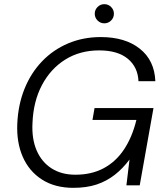

<svg xmlns="http://www.w3.org/2000/svg" viewBox="-20 -890 798 922"><path d="M332 12Q244 12 182 -27.5Q120 -67 89.5 -136.5Q59 -206 63 -296Q67 -387 97.5 -463Q128 -539 181.5 -595Q235 -651 307 -681.5Q379 -712 464 -712Q581 -712 651.5 -656Q722 -600 726 -500H645Q642 -568 593.5 -608Q545 -648 456 -648Q364 -648 293.5 -604Q223 -560 181.5 -481.5Q140 -403 136 -299Q132 -223 156 -167.5Q180 -112 227.5 -81.5Q275 -51 342 -51Q420 -51 478.5 -82.5Q537 -114 576 -173Q615 -232 635 -314H424L434 -371H717L651 0H587L602 -124Q570 -81 531 -50.5Q492 -20 444 -4Q396 12 332 12ZM481 -778Q462 -778 448.5 -791.5Q435 -805 435 -824Q435 -843 448.5 -856.5Q462 -870 481 -870Q500 -870 513.5 -856.5Q527 -843 527 -824Q527 -805 513.5 -791.5Q500 -778 481 -778Z"/></svg>

Font: DM Sans Light
Style: Italic
Weight: 300
Italic angle: -10°
Designer: Colophon Foundry, Jonny Pinhorn
Foundry: Colophon Foundry
Version: Version 4.004;gftools[0.9.30]